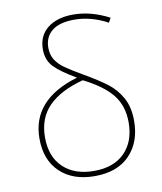

<svg xmlns="http://www.w3.org/2000/svg" viewBox="-86 -837 772 917"><g transform="rotate(-10 300.0 -379.0)"><path d="M70 -212Q70 -401 297 -468Q223 -511 191.5 -544Q160 -577 160 -629Q160 -695 206.5 -731.5Q253 -768 331 -768Q417 -768 505 -722L493 -700Q413 -743 332 -743Q260 -743 223.5 -713.5Q187 -684 187 -632Q187 -598 202.5 -573.5Q218 -549 245.5 -529.5Q273 -510 328 -478Q399 -437 439 -406.5Q479 -376 504.5 -330.5Q530 -285 530 -218Q530 -115 470 -52.5Q410 10 300 10Q194 10 132 -49Q70 -108 70 -212ZM503 -215Q503 -296 459.5 -350Q416 -404 322 -451Q212 -422 154.5 -364.5Q97 -307 97 -213Q97 -119 152 -67Q207 -15 301 -15Q397 -15 450 -69Q503 -123 503 -215Z"/></g></svg>

Font: Noto Sans Mono UI Thin
Style: Regular
Weight: 250
Monospace: yes
Designer: Monotype Design team
Foundry: Monotype Imaging Inc.
Version: Version 1.000